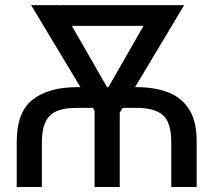

<svg xmlns="http://www.w3.org/2000/svg" viewBox="-20 -748 852 768"><path d="M147.5 0H46.9V-180.7Q46.9 -299.8 110.4 -349.4Q173.8 -398.9 287.1 -399.4H525.4Q601.1 -399.4 655 -377.7Q709 -356 738 -308.1Q767.1 -260.3 766.6 -180.7V0H665V-180.7Q664.6 -260.7 630.1 -288.8Q595.7 -316.9 525.4 -316.4H287.1Q241.2 -316.9 210.2 -304.9Q179.2 -293 163.6 -263.4Q147.9 -233.9 147.5 -180.7ZM605.5 -727.5V-644.5H221.7V-727.5ZM375 -332 601.6 -727.5H716.8L457 -293.9H393.6ZM219.7 -727.5 449.2 -328.1 427.7 -293.9H365.2L104.5 -727.5ZM459 -383.8V0H358.4V-383.8Z"/></svg>

Font: GitLab Sans
Style: Regular
Weight: 400
Designer: Rasmus Andersson
Foundry: Modifications by GitLab B.V., manufactured by rsms
Version: Version 4.000;git-c8fb6b7